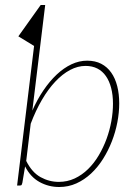

<svg xmlns="http://www.w3.org/2000/svg" viewBox="-20 -743 550 769"><path d="M48.5 0 116.5 -559 53.5 -597.5 143 -723H161L109.5 -300Q129 -344.5 154 -381.2Q179 -418 207.2 -444.5Q235.5 -471 266.2 -485.5Q297 -500 329 -500Q361.5 -500 385.5 -487.5Q409.5 -475 425.5 -452.2Q441.5 -429.5 449.5 -398Q457.5 -366.5 457.5 -329Q457.5 -292 450 -253Q442.5 -214 428 -176.8Q413.5 -139.5 392.5 -106.2Q371.5 -73 344.8 -48Q318 -23 286 -8.5Q254 6 217 6Q174.5 6 138 -14.2Q101.5 -34.5 80.5 -76.5L69.5 -10.5Q68 -5.5 66.8 -2.8Q65.5 0 59.5 0ZM322.5 -479Q291.5 -479 260.8 -462.8Q230 -446.5 201.5 -416.2Q173 -386 148 -343.2Q123 -300.5 103 -247.5L85 -98.5Q108 -52.5 142.5 -33.5Q177 -14.5 215.5 -14.5Q249.5 -14.5 279 -28.2Q308.5 -42 332.8 -65.8Q357 -89.5 375.5 -120.8Q394 -152 406.8 -186.8Q419.5 -221.5 426 -257.8Q432.5 -294 432.5 -327.5Q432.5 -362.5 425.2 -390.5Q418 -418.5 404.2 -438.2Q390.5 -458 370 -468.5Q349.5 -479 322.5 -479Z"/></svg>

Font: Lato Thin
Style: Italic
Weight: 200
Italic angle: -7°
Designer: Lukasz Dziedzic
Foundry: tyPoland Lukasz Dziedzic
Version: Version 2.007; 2014-02-27